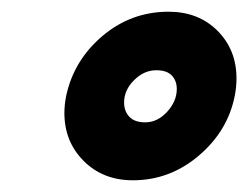

<svg xmlns="http://www.w3.org/2000/svg" viewBox="-20 -747 424 328"><path d="M90 -554Q90 -568 93 -583Q106 -644 155 -685.5Q204 -727 268 -727Q319 -727 351.5 -694.5Q384 -662 384 -613Q384 -598 381 -583Q369 -523 319.5 -481Q270 -439 207 -439Q156 -439 123 -472Q90 -505 90 -554ZM282 -595Q282 -609 273.5 -618Q265 -627 247 -627Q226 -627 209 -610Q192 -593 192 -572Q192 -557 201 -547.5Q210 -538 228 -538Q249 -538 265.5 -556Q282 -574 282 -595Z"/></svg>

Font: Prompt ExtraBold
Style: Italic
Weight: 800
Italic angle: -12°
Designer: Katatrad Team
Foundry: CadsonDemak
Version: Version 1.001